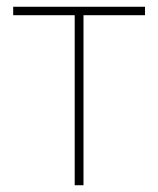

<svg xmlns="http://www.w3.org/2000/svg" viewBox="-20 -548 468 568"><path d="M409 -503H227V0H201V-503H19V-528H409Z"/></svg>

Font: Noto Sans UI Thin
Style: Regular
Weight: 250
Designer: Monotype Design Team
Foundry: Monotype Imaging Inc.
Version: Version 1.901